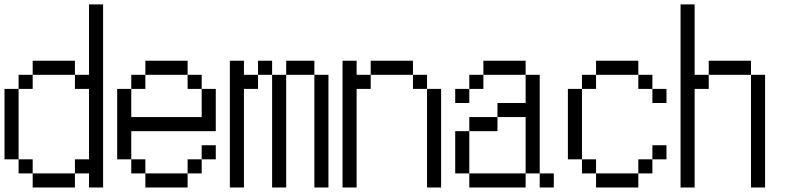

<svg xmlns="http://www.w3.org/2000/svg" viewBox="-20 -832 3540 852"><path d="M125 -62.5H312.5V0H125V-62.5H62.5V-125H125ZM375 -62.5H312.5V-125H375V-437.5H312.5V-500H375V-812.5H437.5V0H375ZM0 -437.5H62.5V-125H0ZM62.5 -500H125V-437.5H62.5ZM125 -562.5H312.5V-500H125Z M625 -62.5H812.5V0H625V-62.5H562.5V-125H625ZM812.5 -125H875V-62.5H812.5ZM500 -437.5H562.5V-312.5H875V-437.5H937.5V-250H562.5V-125H500ZM875 -187.5H937.5V-125H875ZM562.5 -500H625V-437.5H562.5ZM812.5 -500H875V-437.5H812.5V-500H625V-562.5H812.5Z M1000 -562.5H1062.5V-500H1125V-437.5H1062.5V0H1000ZM1187.5 -500H1250V0H1187.5ZM1375 -500H1437.5V0H1375ZM1125 -562.5H1187.5V-500H1125ZM1250 -562.5H1375V-500H1250Z M1500 -562.5H1562.5V-500H1625V-437.5H1562.5V0H1500ZM1875 -437.5H1937.5V0H1875ZM1812.5 -500H1875V-437.5H1812.5V-500H1625V-562.5H1812.5Z M2062.5 -62.5H2312.5V0H2062.5V-62.5H2000V-250H2062.5ZM2375 -62.5H2437.5V0H2375V-62.5H2312.5V-312.5H2187.5V-375H2312.5V-500H2375ZM2062.5 -312.5H2187.5V-250H2062.5ZM2000 -437.5H2062.5V-375H2000ZM2062.5 -500H2125V-437.5H2062.5ZM2125 -562.5H2312.5V-500H2125Z M2625 -62.5H2812.5V0H2625V-62.5H2562.5V-125H2625ZM2812.5 -125H2875V-62.5H2812.5ZM2500 -437.5H2562.5V-125H2500ZM2875 -187.5H2937.5V-125H2875ZM2875 -437.5H2937.5V-375H2875V-437.5H2812.5V-500H2875ZM2562.5 -500H2625V-437.5H2562.5ZM2625 -562.5H2812.5V-500H2625Z M3000 -812.5H3062.5V-500H3125V-437.5H3062.5V0H3000ZM3312.5 -500H3375V0H3312.5ZM3125 -562.5H3312.5V-500H3125Z"/></svg>

Font: HE실루아
Style: regular
Weight: 500
Monospace: yes
Designer: Taeyun An (WindowsTiger)
Version: v1